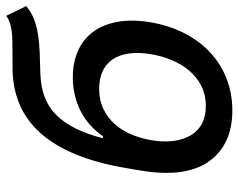

<svg xmlns="http://www.w3.org/2000/svg" viewBox="-98 -692 800 645"><g transform="rotate(-90 302.5 -369.0)"><path d="M52.2 -294.7 61.4 -348.7Q93.4 -535.5 175.4 -630.1Q257.5 -724.8 391.3 -727.3Q406.2 -727.6 421.2 -727.6Q436.1 -727.6 451 -727.6Q471.2 -727.6 488.6 -728Q506 -728.3 521.1 -730.3Q536.2 -732.2 549 -736.5Q561.8 -740.8 572.4 -748.6L605.1 -681.5Q584.5 -664.4 561.3 -655.4Q538 -646.3 510.3 -641.9Q482.6 -637.4 450.1 -636.2Q417.6 -634.9 378.6 -633.9Q289.1 -631.4 238.3 -579.5Q187.1 -527.3 161.2 -423.7H168Q203.5 -474.8 254.6 -499.8Q305.8 -524.9 366.1 -524.9Q415.1 -524.9 454 -507.8Q492.9 -490.8 517.8 -457.7Q542.6 -424.7 551.8 -376.2Q561.1 -327.8 550.8 -264.6Q540.1 -201 513.8 -150Q487.6 -99.1 448.9 -63.2Q410.2 -27.3 360.8 -8.2Q311.4 11 254.6 11Q139.9 11 83.8 -66.8Q27.7 -145.2 52.2 -294.7ZM171.2 -128.2Q201.7 -78.1 268.8 -78.1Q308.2 -78.1 338.2 -93.9Q368.3 -109.7 389.7 -135.7Q411.2 -161.6 424.5 -194.8Q437.9 -228 443.5 -262.8Q450.3 -304.3 445.7 -336.6Q441.1 -369 426 -391.2Q410.9 -413.4 386 -424.9Q361.2 -436.4 327.4 -436.4Q289.1 -436.4 259.6 -422.2Q230.1 -408 208.8 -384.2Q187.5 -360.4 174.2 -329Q160.9 -297.6 154.8 -262.8Q140.6 -180.4 171.2 -128.2Z"/></g></svg>

Font: Inter P Medium
Style: Italic
Weight: 500
Italic angle: 9.39999°
Designer: Rasmus Andersson
Foundry: rsms
Version: Version 3.018;git-588b23468